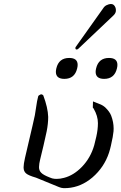

<svg xmlns="http://www.w3.org/2000/svg" viewBox="-20 -958 625 990"><path d="M542 -659.2Q585.4 -659.2 585.4 -623.5Q585.4 -615.2 583 -605.5Q570.3 -551.3 517.1 -551.3Q473.6 -551.3 473.1 -586.9Q473.1 -595.2 475.6 -605.5Q488.3 -659.2 542 -659.2ZM336.9 -659.2Q380.4 -659.2 380.4 -623.5Q380.4 -615.2 377.9 -605.5Q365.2 -551.3 312 -551.3Q268.6 -551.3 268.1 -586.9Q268.1 -595.2 270.5 -605.5Q283.2 -659.2 336.9 -659.2ZM383.3 -706.1Q381.3 -704.6 380.4 -704.1Q371.6 -700.2 369.1 -707Q368.2 -710.4 369.6 -714.8L512.2 -915.5Q519 -926.3 529.3 -931.2Q542.5 -937.5 551.8 -937.5Q568.8 -937.5 575.7 -918Q577.6 -911.6 577.6 -905.8Q577.6 -901.9 577.1 -898.4Q574.7 -887.2 564 -877.4ZM165.5 -42Q126.5 -53.2 114.3 -64Q101.6 -74.7 101.6 -95.2Q101.6 -111.8 108.9 -144L148.4 -313Q156.2 -346.7 159.7 -363.8Q165 -393.1 167.5 -413.1Q169.9 -433.1 176.8 -460.9Q178.2 -466.3 188.5 -470.7Q190.4 -471.7 192.9 -471.7Q197.8 -471.7 203.1 -466.3Q227.1 -402.3 228.5 -355Q228.5 -320.3 220.7 -280.8Q217.8 -265.1 213.4 -248L204.1 -206.5Q197.3 -179.7 189.5 -146L186.5 -133.3Q181.6 -112.8 181.6 -101.1Q181.6 -98.6 181.2 -96.2Q181.2 -78.1 192.4 -67.4Q203.1 -55.7 237.3 -42.5Q249 -37.1 260.7 -36.1Q266.6 -35.6 272.5 -35.6Q290.5 -35.6 310.1 -41Q359.9 -53.7 402.8 -98.1Q447.3 -144.5 465.8 -209Q468.8 -218.8 476.6 -253.4Q484.9 -290 484.9 -323.2Q484.9 -359.9 462.9 -397.9Q461.4 -400.4 458.5 -403.3L459.5 -435.1L501 -418.5Q511.7 -413.6 521.5 -405.3Q545.4 -382.3 553.2 -361.8Q565.9 -328.6 565.9 -295.4Q565.9 -288.1 565.4 -281.2Q563.5 -257.3 551.8 -206.5Q547.9 -189 542 -170.4Q517.1 -95.2 456.5 -43Q397.9 6.8 327.6 11.7Q320.8 12.2 308.1 12.2Q294.4 11.2 284.7 6.8Z"/></svg>

Font: Caudex
Style: Italic
Weight: 400
Italic angle: -13°
Version: Version 1.04